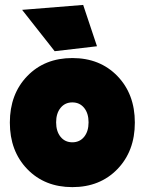

<svg xmlns="http://www.w3.org/2000/svg" viewBox="-20 -748 588 780"><path d="M457 -61Q386.2 12.2 273.9 12.2Q161.6 12.2 90.8 -61Q20 -134.3 20 -250Q20 -365.7 90.8 -439Q161.6 -512.2 273.9 -512.2Q386.2 -512.2 457 -439Q527.8 -365.7 527.8 -250Q527.8 -134.3 457 -61ZM226.1 -192.1Q244.1 -169.9 273.9 -169.9Q303.7 -169.9 321.8 -192.1Q339.8 -214.4 339.8 -251Q339.8 -287.6 321.8 -309.8Q303.7 -332 273.9 -332Q244.1 -332 226.1 -309.8Q208 -287.6 208 -251Q208 -214.4 226.1 -192.1ZM202.1 -540 69.8 -708 317.9 -728 374 -560.1Z"/></svg>

Font: Apfel Grotezk Satt
Style: Regular
Weight: 900
Designer: Luigi Gorlero
Foundry: © 2023, Luigi Gorlero & Collletttivo
Version: Version 2.000;Glyphs 3.2 (3217)